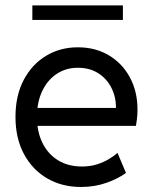

<svg xmlns="http://www.w3.org/2000/svg" viewBox="-20 -706 588 733"><path d="M289.1 7.8Q216.3 7.8 159.9 -25.1Q103.5 -58.1 71.3 -118.2Q39.1 -178.2 39.1 -259.8Q39.1 -340.8 70.3 -400.4Q101.6 -460 155.5 -492.7Q209.5 -525.4 277.3 -525.4Q344.2 -525.4 395.5 -494.9Q446.8 -464.4 475.8 -410.6Q504.9 -356.9 504.9 -288.1Q504.9 -267.1 502.7 -250.5Q500.5 -233.9 499 -225.6H102.5V-293.9H422.9Q422.9 -335.9 405.3 -370.8Q387.7 -405.8 355 -426.5Q322.3 -447.3 277.3 -447.3Q231.4 -447.3 196.3 -423.8Q161.1 -400.4 141.1 -358.2Q121.1 -315.9 121.1 -259.8Q121.1 -203.1 142.1 -160.4Q163.1 -117.7 201.7 -94Q240.2 -70.3 293 -70.3Q324.2 -70.3 349.9 -78.4Q375.5 -86.4 395.3 -98.4Q415 -110.4 428.7 -122.1L460.9 -45.9Q431.2 -23.9 386.5 -8.1Q341.8 7.8 289.1 7.8ZM103.5 -629.9V-685.5H449.2V-629.9Z"/></svg>

Font: Reddit Sans
Style: Regular
Weight: 400
Designer: Stephen Hutchings
Foundry: Reddit
Version: Version 1.014